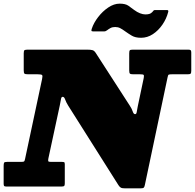

<svg xmlns="http://www.w3.org/2000/svg" viewBox="-70 -1022 1068 1052"><path d="M135.5 -615H84Q68.5 -615 64.2 -618.5Q60 -622 60 -637V-730Q60 -744.5 64.5 -747.2Q69 -750 83.5 -750H407Q429 -750 438.2 -746.8Q447.5 -743.5 455.5 -730.5L641.5 -442.5Q652.5 -426 657.2 -411.2Q662 -396.5 670 -396.5Q677.5 -396.5 679 -407.8Q680.5 -419 685 -440L717.5 -594.5Q720 -608 717 -611.5Q714 -615 697 -615H659.5Q645.5 -615 641.8 -618.8Q638 -622.5 638 -636V-730Q638 -743 641.5 -746.5Q645 -750 658.5 -750H961Q971.5 -750 974.8 -746.8Q978 -743.5 978 -733.5V-635.5Q978 -622.5 974.8 -618.8Q971.5 -615 958.5 -615H873Q857.5 -615 854 -612.8Q850.5 -610.5 848 -597.5L724 -10Q722 1.5 718 5.8Q714 10 700 10H616Q599 10 592.2 6.2Q585.5 2.5 579 -7.5L303.5 -443.5Q292 -462 287 -476.8Q282 -491.5 273.5 -491.5Q266 -491.5 264.2 -479Q262.5 -466.5 257.5 -444L195 -153.5Q193 -143 194.5 -139Q196 -135 208.5 -135H267.5Q277 -135 281 -133.5Q285 -132 285 -122.5V-17.5Q285 -6.5 281.8 -3.2Q278.5 0 268 0H-36Q-45 0 -47.5 -3.2Q-50 -6.5 -50 -16V-112.5Q-50 -126 -47.5 -130.5Q-45 -135 -31.5 -135H43Q58.5 -135 61.8 -137.2Q65 -139.5 67.5 -152L160.5 -588.5Q164.5 -606.5 160.5 -610.8Q156.5 -615 135.5 -615ZM703 -815Q671.5 -815 652.2 -826.5Q633 -838 617 -849.5Q600 -862 588 -868Q576 -874 561 -874Q545.5 -874 534.8 -868Q524 -862 518 -857Q509.5 -850 501 -850H440Q431.5 -850 431 -853.8Q430.5 -857.5 433 -865Q443.5 -897 467.8 -928.5Q492 -960 523.2 -981Q554.5 -1002 585.5 -1002Q617 -1002 633.2 -990.8Q649.5 -979.5 665 -967.5Q681 -955.5 697.2 -949.2Q713.5 -943 726 -943Q738.5 -943 747.8 -945.5Q757 -948 764.5 -956Q769 -961 771.2 -964Q773.5 -967 780.5 -967H844.5Q855 -967 851.5 -956Q842 -919 819.8 -886.8Q797.5 -854.5 767.5 -834.8Q737.5 -815 703 -815Z"/></svg>

Font: Besley* Fatface
Style: Italic
Weight: 900
Italic angle: -13°
Designer: Owen Earl
Foundry: indestructible type*
Version: Version 3.000; ttfautohint (v1.8.3)